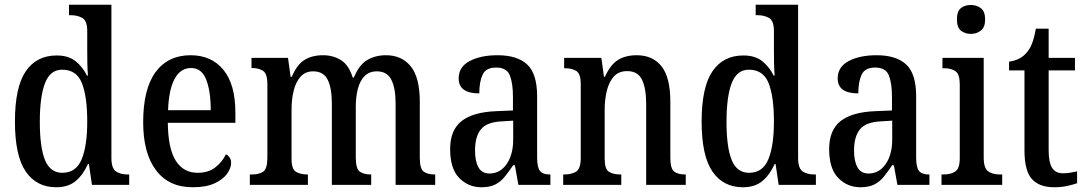

<svg xmlns="http://www.w3.org/2000/svg" viewBox="-20 -780 4582 810"><path d="M217 10Q134 10 88.5 -56.5Q43 -123 43 -267Q43 -412 88.5 -479Q134 -546 219 -546Q268 -546 298 -522.5Q328 -499 347 -461H351Q349 -485 348.5 -513.5Q348 -542 348 -569V-649Q348 -693 327 -704.5Q306 -716 278 -716H271V-760H450V-114Q450 -70 469 -57Q488 -44 518 -44H525V0H368L355 -88H351Q331 -43 299.5 -16.5Q268 10 217 10ZM243 -51Q301 -51 324.5 -108Q348 -165 348 -267Q348 -373 325.5 -429.5Q303 -486 242 -486Q192 -486 170 -429.5Q148 -373 148 -266Q148 -158 170 -104.5Q192 -51 243 -51Z M793 10Q692 10 638 -62Q584 -134 584 -264Q584 -405 636.5 -476Q689 -547 784 -547Q872 -547 922.5 -485.5Q973 -424 973 -305V-262H688Q689 -153 721.5 -102Q754 -51 814 -51Q859 -51 888.5 -74Q918 -97 933 -129Q942 -125 948.5 -116Q955 -107 955 -93Q955 -71 938 -47Q921 -23 885 -6.5Q849 10 793 10ZM869 -315Q869 -395 850 -444Q831 -493 786 -493Q741 -493 716.5 -447Q692 -401 689 -315Z M1034 0V-44H1044Q1073 -44 1090.5 -56Q1108 -68 1108 -115V-425Q1108 -469 1090 -481Q1072 -493 1044 -493H1041V-536H1195L1206 -456H1211Q1233 -508 1265 -527.5Q1297 -547 1343 -547Q1386 -547 1419 -526Q1452 -505 1468 -453H1473Q1495 -507 1529.5 -527Q1564 -547 1608 -547Q1675 -547 1713 -500Q1751 -453 1751 -351V-115Q1751 -68 1767.5 -56Q1784 -44 1813 -44H1816V0H1649V-343Q1649 -408 1631 -443.5Q1613 -479 1570 -479Q1537 -479 1517.5 -458.5Q1498 -438 1489.5 -404.5Q1481 -371 1481 -331V-115Q1481 -68 1498 -56Q1515 -44 1543 -44H1546V0H1380V-343Q1380 -408 1362.5 -443.5Q1345 -479 1301 -479Q1268 -479 1248 -456.5Q1228 -434 1219 -397.5Q1210 -361 1210 -318V-110Q1210 -66 1229 -55Q1248 -44 1276 -44H1279V0Z M2011 10Q1956 10 1917.5 -29Q1879 -68 1879 -151Q1879 -231 1927 -269Q1975 -307 2073 -311L2144 -314V-373Q2144 -428 2131 -461.5Q2118 -495 2073 -495Q2030 -495 2016 -465Q2002 -435 2002 -386Q1915 -386 1915 -449Q1915 -498 1961.5 -522.5Q2008 -547 2079 -547Q2162 -547 2204 -508Q2246 -469 2246 -374V-115Q2246 -74 2258 -59Q2270 -44 2299 -44H2302V0H2167L2152 -83H2145Q2126 -55 2109 -34Q2092 -13 2069 -1.5Q2046 10 2011 10ZM2045 -48Q2090 -48 2117.5 -88Q2145 -128 2145 -191V-271L2097 -268Q2033 -265 2008.5 -234Q1984 -203 1984 -145Q1984 -100 1998.5 -74Q2013 -48 2045 -48Z M2356 0V-44H2362Q2391 -44 2410.5 -56Q2430 -68 2430 -115V-425Q2430 -469 2411.5 -480.5Q2393 -492 2365 -492H2360V-536H2517L2528 -456H2532Q2555 -507 2587 -527Q2619 -547 2666 -547Q2734 -547 2771 -500Q2808 -453 2808 -351V-115Q2808 -68 2824.5 -56Q2841 -44 2869 -44H2873V0H2706V-343Q2706 -407 2688.5 -443.5Q2671 -480 2626 -480Q2590 -480 2569.5 -457Q2549 -434 2540 -397Q2531 -360 2531 -318V-110Q2531 -66 2549.5 -55Q2568 -44 2596 -44H2601V0Z M3114 10Q3031 10 2985.5 -56.5Q2940 -123 2940 -267Q2940 -412 2985.5 -479Q3031 -546 3116 -546Q3165 -546 3195 -522.5Q3225 -499 3244 -461H3248Q3246 -485 3245.5 -513.5Q3245 -542 3245 -569V-649Q3245 -693 3224 -704.5Q3203 -716 3175 -716H3168V-760H3347V-114Q3347 -70 3366 -57Q3385 -44 3415 -44H3422V0H3265L3252 -88H3248Q3228 -43 3196.5 -16.5Q3165 10 3114 10ZM3140 -51Q3198 -51 3221.5 -108Q3245 -165 3245 -267Q3245 -373 3222.5 -429.5Q3200 -486 3139 -486Q3089 -486 3067 -429.5Q3045 -373 3045 -266Q3045 -158 3067 -104.5Q3089 -51 3140 -51Z M3610 10Q3555 10 3516.5 -29Q3478 -68 3478 -151Q3478 -231 3526 -269Q3574 -307 3672 -311L3743 -314V-373Q3743 -428 3730 -461.5Q3717 -495 3672 -495Q3629 -495 3615 -465Q3601 -435 3601 -386Q3514 -386 3514 -449Q3514 -498 3560.5 -522.5Q3607 -547 3678 -547Q3761 -547 3803 -508Q3845 -469 3845 -374V-115Q3845 -74 3857 -59Q3869 -44 3898 -44H3901V0H3766L3751 -83H3744Q3725 -55 3708 -34Q3691 -13 3668 -1.5Q3645 10 3610 10ZM3644 -48Q3689 -48 3716.5 -88Q3744 -128 3744 -191V-271L3696 -268Q3632 -265 3607.5 -234Q3583 -203 3583 -145Q3583 -100 3597.5 -74Q3612 -48 3644 -48Z M4076 -637Q4050 -637 4033.5 -651Q4017 -665 4017 -698Q4017 -732 4033.5 -745.5Q4050 -759 4076 -759Q4100 -759 4118 -745.5Q4136 -732 4136 -698Q4136 -665 4118 -651Q4100 -637 4076 -637ZM3952 0V-44H3962Q3991 -44 4010 -56.5Q4029 -69 4029 -113V-424Q4029 -467 4011 -479.5Q3993 -492 3965 -492H3956V-536H4130V-116Q4130 -70 4149 -57Q4168 -44 4197 -44H4208V0Z M4427 10Q4365 10 4333.5 -24.5Q4302 -59 4302 -146V-483H4237V-520Q4285 -526 4312 -559Q4325 -574 4334 -597Q4343 -620 4350 -659H4404V-536H4515V-483H4404V-147Q4404 -95 4418.5 -72Q4433 -49 4464 -49Q4481 -49 4495 -51.5Q4509 -54 4524 -57V-7Q4510 -2 4484.5 4Q4459 10 4427 10Z"/></svg>

Font: Noto Serif Tamil Condensed Medium
Style: Italic
Weight: 500
Width: 3
Italic angle: -12°
Designer: Indian Type Foundry, Tom Grace, and the Monotype Design Team
Foundry: Monotype Imaging Inc.
Version: Version 2.003; ttfautohint (v1.8.4.7-5d5b)